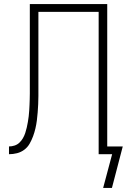

<svg xmlns="http://www.w3.org/2000/svg" viewBox="-20 -755 640 940"><path d="M528 165H485L529 0H463V-697H168V-325Q168 -305 168 -285Q168 -265 167 -245Q166 -225 164.5 -205Q163 -185 160.5 -165.5Q158 -146 153.5 -126.5Q149 -107 142 -88Q135 -69 125 -51.5Q115 -34 99 -22Q83 -10 63.5 -5Q44 0 24 0V-38Q38 -38 51.5 -42.5Q65 -47 75 -56.5Q85 -66 92 -78Q99 -90 103.5 -103.5Q108 -117 111 -130.5Q114 -144 116.5 -158Q119 -172 120.5 -185.5Q122 -199 123 -213Q124 -227 124.5 -241Q125 -255 125.5 -269Q126 -283 126 -297Q126 -311 126 -325V-735H505V-38H581Z"/></svg>

Font: Iosevka Extralight Extended
Style: Regular
Weight: 200
Width: 7
Monospace: yes
Designer: Belleve Invis
Foundry: Belleve Invis
Version: Version 32.5.0; ttfautohint (v1.8.4)